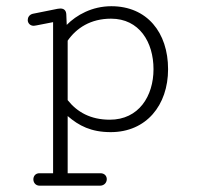

<svg xmlns="http://www.w3.org/2000/svg" viewBox="-20 -417 645 618"><path d="M194.8 -336.9 193.4 -370.6C192.9 -381.8 187.5 -389.6 174.3 -389.6C171.9 -389.6 168.9 -389.2 165.5 -388.7L85.4 -372.6C73.7 -369.6 69.3 -360.4 69.3 -352.5C69.3 -342.8 76.7 -334 88.4 -334C91.3 -334 94.7 -335 98.1 -335.4L150.9 -345.7V140.6H106.9C93.8 140.6 87.4 150.4 87.4 160.2C87.4 170.4 94.2 180.7 107.9 180.7H301.3C316.4 180.7 323.7 169.9 323.7 159.7C323.7 149.9 316.9 140.6 303.2 140.6H197.8V-43.5C233.9 -12.2 273.4 8.3 336.4 8.3C450.7 8.3 521 -78.1 521 -194.3C521 -312.5 453.1 -397 338.4 -397C276.4 -397 226.1 -368.7 194.8 -336.9ZM474.1 -194.3C474.1 -107.9 426.8 -31.7 333.5 -31.7C271.5 -31.7 228.5 -56.2 197.8 -94.7V-286.1C226.1 -326.7 271.5 -356.9 337.4 -356.9C428.2 -356.9 474.1 -281.7 474.1 -194.3Z"/></svg>

Font: Cutive Mono
Style: Regular
Weight: 400
Monospace: yes
Designer: Vernon Adams
Foundry: Vernon Adams
Version: Version 1.002